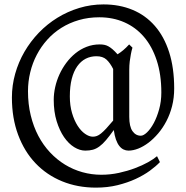

<svg xmlns="http://www.w3.org/2000/svg" viewBox="-20 -671 847 874"><path d="M495.1 -356.9Q481.4 -384.3 464.8 -399.7Q448.2 -415 418.9 -415Q392.1 -415 369.9 -403.6Q347.7 -392.1 331.5 -369.1Q315.4 -346.2 306.6 -312Q297.9 -277.8 297.9 -231.9Q297.9 -190.4 307.9 -156.5Q317.9 -122.6 333.3 -98.6Q348.6 -74.7 367.2 -61.8Q385.7 -48.8 402.8 -48.8Q412.1 -48.8 420.9 -52Q429.7 -55.2 439.9 -63.5Q450.2 -71.8 463.4 -85.9Q476.6 -100.1 495.1 -122.1ZM772.9 -268.1Q772.9 -225.6 763.4 -188.2Q753.9 -150.9 737.5 -119.6Q721.2 -88.4 700 -63.5Q678.7 -38.6 655.8 -21.2Q632.8 -3.9 609.4 5.4Q585.9 14.6 564.9 14.6Q553.2 14.6 542.5 9.5Q531.7 4.4 522.9 -6.8Q514.2 -18.1 507.8 -35.9Q501.5 -53.7 498 -79.1Q478 -51.3 462.6 -33.2Q447.3 -15.1 432.6 -4.4Q418 6.3 402.8 10.5Q387.7 14.6 368.2 14.6Q343.3 14.6 317.6 -1.2Q292 -17.1 271.5 -46.9Q251 -76.7 237.8 -119.6Q224.6 -162.6 224.6 -216.8Q224.6 -244.6 231.2 -274.4Q237.8 -304.2 250.5 -332Q263.2 -359.9 281.7 -384.8Q300.3 -409.7 323.5 -428.5Q346.7 -447.3 374.5 -458Q402.3 -468.8 434.1 -468.8Q445.3 -468.8 454.6 -467Q463.9 -465.3 472.9 -460.4Q481.9 -455.6 492.2 -446.8Q502.4 -438 515.1 -423.8Q527.8 -431.6 541 -442.6Q554.2 -453.6 567.9 -468.8L583 -454.1Q578.6 -439.9 575.7 -423.8Q572.8 -409.7 570.6 -391.6Q568.4 -373.5 568.4 -353V-139.2Q568.4 -95.2 583 -74.2Q597.7 -53.2 621.1 -53.2Q633.3 -53.2 649.4 -68.6Q665.5 -84 679.9 -110.6Q694.3 -137.2 704.3 -173.1Q714.4 -209 714.4 -250Q714.4 -332 693.4 -396Q672.4 -460 635 -503.4Q597.7 -546.9 545.9 -569.6Q494.1 -592.3 432.1 -592.3Q382.3 -592.3 338.9 -579.6Q295.4 -566.9 259.3 -544.2Q223.1 -521.5 195.1 -490.2Q167 -459 147.5 -421.6Q127.9 -384.3 117.7 -342Q107.4 -299.8 107.4 -255.9Q107.4 -196.8 119.9 -145.8Q132.3 -94.7 154.5 -52.5Q176.8 -10.3 207.8 22.7Q238.8 55.7 275.9 78.4Q313 101.1 355 112.8Q397 124.5 440.9 124.5Q481.9 124.5 521.2 116Q560.5 107.4 594.2 94.7Q627.9 82 654.1 67.4Q680.2 52.7 694.8 40L708 66.9Q690.4 85.4 662.4 106Q634.3 126.5 597.4 143.6Q560.5 160.6 515.1 171.9Q469.7 183.1 417 183.1Q333 183.1 262.7 154.3Q192.4 125.5 141.6 72Q90.8 18.6 62.5 -57.4Q34.2 -133.3 34.2 -227.1Q34.2 -282.2 49.1 -335.2Q64 -388.2 91.3 -435.3Q118.7 -482.4 156.7 -522Q194.8 -561.5 241.2 -590.1Q287.6 -618.7 340.8 -634.8Q394 -650.9 451.2 -650.9Q523.9 -650.9 583.3 -626.2Q642.6 -601.6 684.8 -553.2Q727.1 -504.9 750 -433.3Q772.9 -361.8 772.9 -268.1Z"/></svg>

Font: Gentium Plus APac
Style: Regular
Weight: 400
Designer: J. Victor Gaultney, Annie Olsen, Iska Routamaa, Becca Hirsbrunner
Foundry: SIL International
Version: Version 5.000